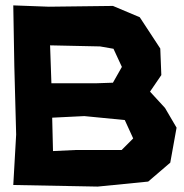

<svg xmlns="http://www.w3.org/2000/svg" viewBox="-20 -687 685 713"><path d="M29.3 -667 33.2 -441.4 40 -187.5 29.3 0 342.8 5.9 530.3 -12.7 612.3 -83 635.7 -212.9 592.8 -286.1 537.1 -346.7 579.1 -408.2 575.2 -506.8 499 -623 399.4 -665 161.1 -662.1ZM340.8 -377.9H170.9L166 -518.6L351.6 -514.6L401.4 -505.9L432.6 -438.5L399.4 -379.9ZM293 -255.9 443.4 -241.2 474.6 -172.9 431.6 -129.9H258.8L176.8 -126L173.8 -250Z"/></svg>

Font: MaokenAssortedSans-Lite
Style: Lite
Weight: 400
Version: Version 1.400